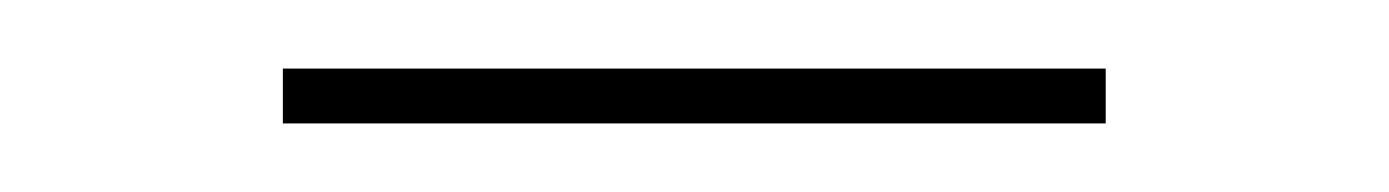

<svg xmlns="http://www.w3.org/2000/svg" viewBox="-20 -642 405 56"><path d="M302.5 -606H62.5V-622H302.5Z"/></svg>

Font: Anek Devanagari Medium Thin
Style: Regular
Weight: 250
Version: Version 1.003